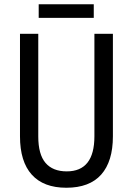

<svg xmlns="http://www.w3.org/2000/svg" viewBox="-20 -873 625 903"><path d="M511 -232Q511 -114 456 -52Q401 10 292 10Q185 10 129.5 -51.5Q74 -113 74 -232V-714H160V-231Q160 -147 194 -107Q228 -67 294 -67Q424 -67 424 -232V-714H511ZM421 -853V-789H162V-853Z"/></svg>

Font: Noto Sans Lao Condensed
Style: Regular
Weight: 400
Width: 3
Designer: Monotype Design Team
Foundry: Monotype Imaging Inc.
Version: Version 2.003; ttfautohint (v1.8.4.7-5d5b)